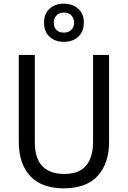

<svg xmlns="http://www.w3.org/2000/svg" viewBox="-20 -1012 694 1042"><path d="M572 -242Q572 -127 511 -58.5Q450 10 325 10Q206 10 144 -56.5Q82 -123 82 -243V-714H169V-240Q169 -68 329 -68Q410 -68 447.5 -113.5Q485 -159 485 -241V-714H572ZM327 -785Q278 -785 248.5 -813Q219 -841 219 -889Q219 -937 248.5 -964.5Q278 -992 327 -992Q373 -992 404 -965Q435 -938 435 -890Q435 -841 405 -813Q375 -785 327 -785ZM327 -835Q351 -835 366.5 -849.5Q382 -864 382 -889Q382 -914 366.5 -929Q351 -944 327 -944Q303 -944 287.5 -929Q272 -914 272 -889Q272 -864 286 -849.5Q300 -835 327 -835Z"/></svg>

Font: Noto Sans Tamil SemiCondensed
Style: Regular
Weight: 400
Width: 4
Designer: Jelle Bosma - Monotype Design Team
Foundry: Monotype Imaging Inc.
Version: Version 2.004; ttfautohint (v1.8.4.7-5d5b)